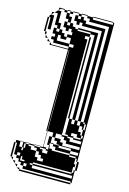

<svg xmlns="http://www.w3.org/2000/svg" viewBox="-135 -819 702 1042"><g transform="rotate(15 216.0 -298.0)"><path d="M176 -738V-722H192V-738ZM32 -658V-674H24V-658ZM264 -474V-570H256V-474ZM264 -378V-474H256V-378ZM264 -282V-378H256V-282ZM264 -282H256V-186H264ZM368 -66V-82H320V-90H288V-98H272V-186H256V-90H288V-82H304V-66ZM144 6V0H128V6ZM32 30H24V46H32ZM32 46H24V62H32ZM360 102V94H144V102ZM144 126H368V110H144V102H128V110H144ZM144 -674V-690H128V-674ZM32 -642V-658H24V-642ZM32 -642H24V-626H32ZM80 -642V-626H96V-642ZM112 -642V-626H128V-610H144V-594H112V-610H96V-578H168V-562H192V-578H168V-610H144V-626H168V-642H160V-658H144V-642H128V-658H112V-690H128V-706H112V-738H96V-750H74L64 -740V-738H80V-674H96V-642ZM264 -570V-642H240V-626H256V-570ZM176 -546H174V-474H176ZM176 -378V-474H174V-378ZM176 -282V-378H174V-282ZM176 -186V-282H174V-186ZM368 -146V-162H360V-146ZM336 -114H304V-98H320V-90H360V-98H336ZM32 62H24V78H32ZM72 6V30H80V6ZM64 62H48V78H64ZM32 30V14H24V0H48V-2H64V0H48V30H64V46H72V30H64V0H80V-2H96V0H80V6H96V14H112V30H144V62H160V78H192V62H176V46H160V30H144V14H128V6H96V0H128V-2H160V0H144V6H160V14H176V30H204V14H192V6H160V0H174V-90H168V-546H64V-560L62 -562H48V-576L46 -578H32V-592L24 -600V-610H16V-690H24V-674H32V-690H24V-700L32 -708V-722H46L32 -708V-706H48V-626H24V-610H32V-592L46 -578H48V-576L62 -562H64V-560L74 -550H168V-562H80V-578H64V-594H80V-610H64V-642H80V-658H64V-722H46L64 -740V-754H96V-750H112V-738H128V-750H112V-754H128V-750H144V-738H128V-722H144V-690H160V-674H176V-666H192V-658H264V-642H272V-186H288V-162H304V-186H288V-658H264V-666H192V-674H304V-186H320V-162H336V-130H352V-114H360V-98H368V-114H360V-146H352V-162H336V-186H320V-690H208V-706H192V-690H176V-706H160V-738H176V-750H144V-754H176V-750H192V-738H208V-722H224V-706H336V-186H352V-178H360V-162H368V-178H360V-186H352V-722H240V-738H224V-750H192V-754H224V-750H256V-738H368V-750H256V-754H368V-750H374V30H384V78H374V30H368V14H360V6H324V-2H240V-18H224V-30H204V-18H208V-2H204V-18H192V-66H208V-34H224V-30H256V-18H324V-2H368V-18H324V-30H256V-34H240V-50H224V-66H256V-50H272V-34H368V-50H288V-66H272V-82H256V-90H224V-66H208V-90H176V-186H174V-90H176V-2H192V6H204V-2H224V6H324V14H360V46H368V62H360V94H368V78H374V150H368V142H96V126H80V110H64V94H48V78H24V94H32V108L34 110H48V124L50 126H64V140L66 142H80V150H368V158H80V150H74L66 142H64V140L50 126H48V124L34 110H32V108L24 100V94H16V14H24V30ZM72 102H96V126H112V110H96V94H80V78H72Z"/></g></svg>

Font: Rubik Broken Fax
Style: Regular
Weight: 400
Designer: Hubert and Fischer, NaN
Foundry: Hubert and Fischer, NaN
Version: Version 2.201